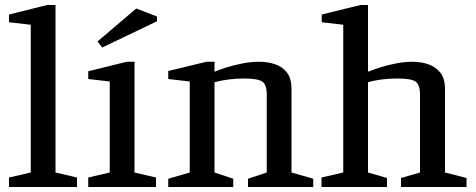

<svg xmlns="http://www.w3.org/2000/svg" viewBox="-20 -748 1903 768"><path d="M16 0V-38L103 -58V-649L16 -659V-690L169 -728H202V-58L288 -38V0Z M333 0V-38L419 -58V-422L333 -432V-463L487 -501H518V-58L604 -38V0ZM389 -558 370 -582 525 -714 608 -682V-663Z M653 0V-33L739 -58V-422L653 -432V-464L806 -501H838V-461Q856 -469 885 -478Q914 -487 948.5 -494Q983 -501 1016 -501Q1051 -501 1080.5 -491Q1110 -481 1128 -457.5Q1146 -434 1146 -393V-58L1233 -33V0H972V-33L1047 -58V-371Q1047 -410 1028.5 -422Q1010 -434 957 -434Q925 -434 893.5 -430Q862 -426 838 -419V-58L913 -33V0Z M1266 0V-38L1353 -58V-649L1267 -659V-690L1422 -728H1452V-461Q1471 -469 1501 -478.5Q1531 -488 1565 -494.5Q1599 -501 1630 -501Q1665 -501 1694.5 -490.5Q1724 -480 1742 -456.5Q1760 -433 1760 -393V-58L1846 -36V0H1584V-36L1660 -58V-371Q1660 -409 1642.5 -421.5Q1625 -434 1571 -434Q1537 -434 1506 -430Q1475 -426 1452 -419V-58L1528 -36V0Z"/></svg>

Font: Manuale Medium
Style: Regular
Weight: 500
Designer: Eduardo Tunni / Pablo Cosgaya
Foundry: Eduardo Tunni / Pablo Cosgaya
Version: Version 1.002